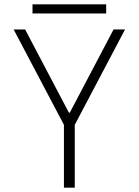

<svg xmlns="http://www.w3.org/2000/svg" viewBox="-20 -866 640 886"><path d="M275 0V-290L43 -730H96L298 -346H302L504 -730H557L325 -290V0ZM130 -804V-846H470V-804Z"/></svg>

Font: M PLUS Code Latin Expanded Light
Style: Regular
Weight: 300
Width: 7
Designer: Coji Morishita
Foundry: UNDERFOREST DESIGN
Version: Version 1.002; ttfautohint (v1.8.3)